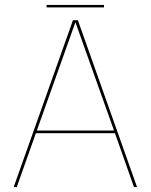

<svg xmlns="http://www.w3.org/2000/svg" viewBox="-20 -759 613 779"><path d="M35.5 0H48L125.5 -218.5H446.5L523.5 0H536L296 -677H276ZM129.5 -229.5 285.5 -667.5H286.5L442.5 -229.5ZM169 -729H402V-739H169Z"/></svg>

Font: Anybody UltraCondensed Thin Thin
Style: Regular
Weight: 250
Version: Version 1.111